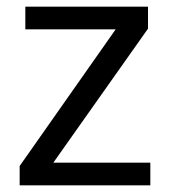

<svg xmlns="http://www.w3.org/2000/svg" viewBox="-20 -556 510 576"><path d="M431 0H39V-58L327 -468H56V-536H424V-470L140 -68H431Z"/></svg>

Font: uoriya85
Style: Book
Weight: 400
Designer: Jelle Bosma - Monotype Design Team
Foundry: Monotype Imaging Inc.
Version: Version 2.003